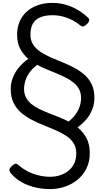

<svg xmlns="http://www.w3.org/2000/svg" viewBox="-20 -910 706 1324"><path d="M325 394Q284 394 245 387Q206 380 170.5 366Q135 352 105 331Q75 310 52 281Q44 270 45 260Q46 250 60 236Q75 222 85 219Q95 216 113 233Q136 253 169 270.5Q202 288 242.5 298.5Q283 309 326 309Q361 309 393 299Q425 289 450.5 269Q476 249 491 218.5Q506 188 506 147Q506 106 487 76.5Q468 47 435.5 26Q403 5 363 -12.5Q323 -30 280 -47Q237 -64 197 -85Q157 -106 124.5 -134Q92 -162 73 -202Q54 -242 54 -296Q54 -339 69.5 -377Q85 -415 112.5 -447.5Q140 -480 175 -504Q141 -533 119.5 -573Q98 -613 98 -671Q98 -721 115.5 -761.5Q133 -802 165 -830.5Q197 -859 241.5 -874.5Q286 -890 340 -890Q390 -890 434.5 -877Q479 -864 517.5 -841Q556 -818 587 -788Q597 -779 595 -768.5Q593 -758 583 -747Q570 -734 558.5 -729Q547 -724 536 -733Q511 -754 481 -770Q451 -786 416 -795.5Q381 -805 341 -805Q291 -805 257 -790.5Q223 -776 206.5 -746.5Q190 -717 190 -671Q190 -631 208.5 -602.5Q227 -574 258.5 -553Q290 -532 329.5 -514.5Q369 -497 410.5 -480.5Q452 -464 491.5 -443Q531 -422 562.5 -394.5Q594 -367 612.5 -328Q631 -289 631 -235Q631 -194 616.5 -156.5Q602 -119 576 -88Q550 -57 515 -32Q553 -1 576 41.5Q599 84 599 147Q599 206 576 252Q553 298 514.5 329.5Q476 361 427 377.5Q378 394 325 394ZM453 -72Q480 -93 499.5 -119Q519 -145 529 -174.5Q539 -204 539 -235Q539 -269 525.5 -294.5Q512 -320 489 -339Q466 -358 436 -373.5Q406 -389 372.5 -403Q339 -417 304 -431Q269 -445 237 -463Q208 -442 187.5 -415.5Q167 -389 156.5 -358.5Q146 -328 146 -296Q146 -263 159.5 -237.5Q173 -212 196 -193Q219 -174 249.5 -159Q280 -144 314.5 -130.5Q349 -117 384.5 -103Q420 -89 453 -72Z"/></svg>

Font: Playwrite GB J
Style: Regular
Weight: 400
Designer: Veronika Burian, José Scaglione
Foundry: TypeTogether
Version: Version 1.002